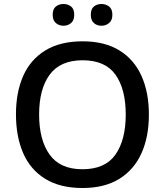

<svg xmlns="http://www.w3.org/2000/svg" viewBox="-20 -932 826 962"><path d="M726 -358Q726 -247 689 -164.5Q652 -82 578 -36Q504 10 393 10Q281 10 206.5 -36Q132 -82 96 -165Q60 -248 60 -359Q60 -469 96 -551Q132 -633 206.5 -679Q281 -725 394 -725Q504 -725 578 -679.5Q652 -634 689 -551.5Q726 -469 726 -358ZM176 -358Q176 -231 228.5 -157.5Q281 -84 393 -84Q507 -84 558.5 -157.5Q610 -231 610 -358Q610 -486 558.5 -558Q507 -630 394 -630Q282 -630 229 -558Q176 -486 176 -358ZM244 -858Q244 -887 260 -899.5Q276 -912 298 -912Q320 -912 336 -899.5Q352 -887 352 -858Q352 -830 336 -816.5Q320 -803 298 -803Q276 -803 260 -816.5Q244 -830 244 -858ZM435 -858Q435 -887 450.5 -899.5Q466 -912 488 -912Q510 -912 526.5 -899.5Q543 -887 543 -858Q543 -830 526.5 -816.5Q510 -803 488 -803Q466 -803 450.5 -816.5Q435 -830 435 -858Z"/></svg>

Font: Noto Sans Kawi Medium
Style: Regular
Weight: 500
Designer: Fadhl Haqq
Version: Version 1.000